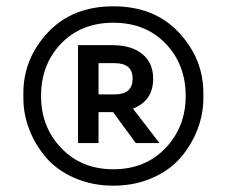

<svg xmlns="http://www.w3.org/2000/svg" viewBox="-20 -768 718 608"><path d="M54 -457V-473Q54 -582 131.5 -665Q209 -748 339 -748Q469 -748 546.5 -665Q624 -582 624 -473V-457Q624 -407 605.5 -358.5Q587 -310 552.5 -269.5Q518 -229 462 -204.5Q406 -180 339 -180Q272 -180 216 -204.5Q160 -229 125.5 -269.5Q91 -310 72.5 -358.5Q54 -407 54 -457ZM568 -464Q568 -564 504.5 -630Q441 -696 339 -696Q237 -696 173.5 -630Q110 -564 110 -464Q110 -366 174 -299Q238 -232 339 -232Q440 -232 504 -299Q568 -366 568 -464ZM227 -315V-625H336Q396 -625 430.5 -597Q465 -569 465 -519Q465 -449 401 -424L485 -315H410L338 -413H292V-315ZM292 -568V-469H343Q400 -469 400 -519Q400 -568 343 -568Z"/></svg>

Font: Cazoo Sans Medium
Style: Regular
Weight: 500
Designer: Jonathan Barnbrook, Julián Moncada
Foundry: Barnbrook Fonts
Version: Version 2.000;Glyphs 3.3 (3337)